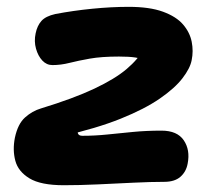

<svg xmlns="http://www.w3.org/2000/svg" viewBox="-20 -537 661 567"><path d="M168.4 10Q100.4 10 67 -10.3Q33.6 -30.6 25.2 -62.5Q16.8 -94.4 24 -130.4Q32.6 -171 53.9 -190.1Q75.2 -209.2 101 -216.8Q197.2 -246.2 258.4 -275.1Q319.6 -304 354 -333.2Q388.4 -362.4 405.2 -393.4L432.2 -343.2Q419.8 -353.2 408.2 -358.9Q396.6 -364.6 378.9 -367.3Q361.2 -370 331.2 -370Q279.8 -370 245.4 -363.9Q211 -357.8 185.3 -351.3Q159.6 -344.8 134.8 -344.8Q117.6 -344.8 105 -358.2Q92.4 -371.6 86.3 -393.3Q80.2 -415 85.2 -438.4Q89.8 -461 102.3 -475.1Q114.8 -489.2 143.4 -495.6Q196.2 -505.6 252.5 -511.2Q308.8 -516.8 360.2 -516.8Q422 -516.8 461.3 -502.4Q500.6 -488 520.6 -464.7Q540.6 -441.4 546.1 -413.7Q551.6 -386 546 -359.2Q541.6 -335.6 519 -306.1Q496.4 -276.6 451.8 -245.8Q407.2 -215 336.4 -186.5Q265.6 -158 163.4 -134.8L212.6 -162.8Q207.6 -149 210.3 -142.5Q213 -136 223.4 -136Q260 -136 296.9 -139.8Q333.8 -143.6 372.9 -147.4Q412 -151.2 457 -151.2Q503.4 -151.2 522.7 -122.7Q542 -94.2 534.2 -54Q529.8 -29.8 512.8 -14.9Q495.8 0 465 0Q425.4 0 374.3 2.5Q323.2 5 269.2 7.5Q215.2 10 168.4 10Z"/></svg>

Font: Shantell Sans Light
Style: Italic
Weight: 300
Italic angle: -11°
Designer: Stephen Nixon, Anya Danilova, Shantell Martin
Foundry: Arrow Type
Version: Version 1.008;[ac192a2d6]